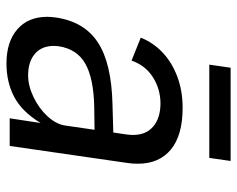

<svg xmlns="http://www.w3.org/2000/svg" viewBox="-90 -634 734 594"><g transform="rotate(90 277.0 -337.0)"><path d="M302.5 -318 390 -320.5 396 -361.5Q397.5 -372 397.5 -381.5Q397.5 -422 371.2 -444.2Q345 -466.5 299 -466.5Q255 -466 218.8 -443Q182.5 -420 167.5 -377L96.5 -405.5Q111.5 -443.5 142.2 -472.8Q173 -502 217 -518.5Q261 -535 313.5 -535Q399 -535 442.8 -498.5Q486.5 -462 486.5 -397Q486.5 -380.5 484.5 -366.5L431.5 0H346L360.5 -95.5Q325 -37.5 279.5 -13.8Q234 10 176.5 10Q109.5 10 70.8 -23.5Q32 -57 32 -116.5Q32 -124 34 -142Q46.5 -230 110.8 -272.5Q175 -315 302.5 -318ZM122 -136.5Q122 -99 146.5 -78Q171 -57 213 -57Q245.5 -57 280.5 -73.8Q315.5 -90.5 340 -117.2Q364.5 -144 368.5 -172.5L381.5 -262.5L309 -261.5Q222 -259.5 176.8 -233.8Q131.5 -208 123 -151Q122 -141 122 -136.5ZM189.5 -683.5H478L468.5 -617.5H180Z"/></g></svg>

Font: 1883 Sans
Style: Italic
Weight: 400
Italic angle: -8°
Designer: 1883 Sans project is a fork of Public Sans.
Version: Version 1.009